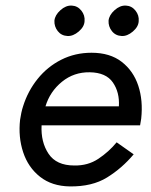

<svg xmlns="http://www.w3.org/2000/svg" viewBox="-20 -659 540 688"><path d="M369 -585Q371 -605 390.5 -622.5Q410 -640 431 -639Q452 -638 465.5 -621Q479 -604 477 -583Q476 -563 456 -546Q436 -529 416 -530Q394 -531 381 -547.5Q368 -564 369 -585ZM175 -585Q177 -605 196.5 -622.5Q216 -640 237 -639Q258 -638 271.5 -621Q285 -604 283 -583Q282 -563 262 -546Q242 -529 222 -530Q200 -531 187 -547.5Q174 -564 175 -585ZM459 -106Q417 -56 363.5 -23Q310 10 230 9Q166 8 123.5 -25.5Q81 -59 63 -113.5Q45 -168 52 -230Q54 -243 56.5 -255Q59 -267 63 -279Q80 -333 115 -376.5Q150 -420 199.5 -445Q249 -470 308 -470Q374 -470 416 -437.5Q458 -405 475.5 -352Q493 -299 486 -234Q485 -228 484 -222Q483 -216 482 -210H129Q126 -150 154 -108Q182 -66 246 -66Q295 -65 332.5 -90Q370 -115 398 -149ZM302 -400Q245 -401 202 -366Q159 -331 143 -278H406Q409 -328 384.5 -363.5Q360 -399 302 -400Z"/></svg>

Font: Von Book
Style: Italic
Weight: 400
Version: Version 4.000; ttfautohint (v1.8.4.7-5d5b)